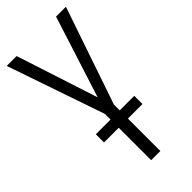

<svg xmlns="http://www.w3.org/2000/svg" viewBox="-229 -763 812 812"><g transform="rotate(-45 177.0 -357.0)"><path d="M150 0V-194H62V-243H150V-277L0 -714H59L178 -348L295 -714H354L205 -278V-243H292V-194H205V0Z"/></g></svg>

Font: Noto Sans ExtraCondensed Light
Style: Regular
Weight: 300
Width: 2
Designer: Monotype Design Team
Foundry: Monotype Imaging Inc.
Version: Version 2.013; ttfautohint (v1.8.4.7-5d5b)